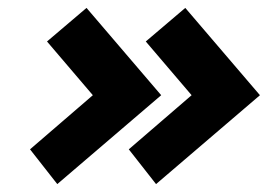

<svg xmlns="http://www.w3.org/2000/svg" viewBox="-20 -524 678 486"><path d="M56 -146 215 -283 99 -419 199 -504 388 -283 125 -58ZM306 -146 465 -283 349 -419 449 -504 638 -283 375 -58Z"/></svg>

Font: Exo ExtraBold
Style: Italic
Weight: 800
Italic angle: -9°
Designer: Natanael Gama
Foundry: Natanael Gama
Version: Version 1.500; ttfautohint (v1.6)